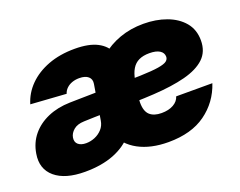

<svg xmlns="http://www.w3.org/2000/svg" viewBox="-93 -712 1113 891"><g transform="rotate(-20 464.0 -266.0)"><path d="M192.4 8.8Q94.7 8.8 44.9 -33.4Q-4.9 -75.7 7.3 -147.9Q15.6 -199.2 46.4 -236.6Q77.1 -273.9 125.5 -294.9Q173.8 -315.9 234.9 -317.4Q260.3 -317.9 285.4 -318.4Q310.5 -318.8 335.7 -319.3Q360.8 -319.8 385.7 -320.3L368.7 -215.8Q343.3 -215.3 318.1 -214.6Q293 -213.9 267.1 -212.9Q233.4 -211.9 214.8 -196Q196.3 -180.2 192.9 -159.7Q189.5 -137.7 203.4 -126Q217.3 -114.3 242.2 -114.3Q264.2 -114.3 285.4 -123Q306.6 -131.8 322 -148.7Q337.4 -165.5 341.3 -189.9L369.6 -360.4Q373.5 -383.3 358.6 -396.2Q343.8 -409.2 314 -409.2Q294.4 -409.2 278.3 -403.3Q262.2 -397.5 251 -386.7Q239.7 -376 234.9 -360.8L59.6 -372.6Q74.7 -423.3 113 -461.9Q151.4 -500.5 209.2 -522.5Q267.1 -544.4 340.8 -544.4Q410.6 -544.4 452.4 -522.7Q494.1 -501 509.5 -461.2Q524.9 -421.4 516.1 -367.2L487.8 -197.8L480 -189.9Q469.7 -127.9 433.1 -83.5Q396.5 -39.1 335.7 -15.1Q274.9 8.8 192.4 8.8ZM603.5 11.7Q516.1 11.7 455.6 -21Q395 -53.7 368.7 -116.2Q342.3 -178.7 356.9 -267.1Q367.2 -330.6 395 -381.6Q422.9 -432.6 465.3 -469Q507.8 -505.4 562 -524.9Q616.2 -544.4 679.7 -544.4Q741.7 -544.4 793 -525.6Q844.2 -506.8 874.8 -470.5Q905.3 -434.1 905.3 -380.9Q905.3 -325.7 870.4 -292.7Q835.4 -259.8 770.3 -242.9Q705.1 -226.1 614 -220.7Q522.9 -215.3 410.2 -215.3L428.2 -320.8Q525.4 -320.8 584.7 -322.8Q644 -324.7 675 -329.8Q706.1 -335 717 -343.5Q728 -352.1 728 -364.7Q728 -384.3 710.2 -395.5Q692.4 -406.7 659.2 -406.7Q628.9 -406.7 607.7 -396.7Q586.4 -386.7 573.5 -365.2Q560.5 -343.8 554.2 -308.1Q552.2 -296.4 549.1 -276.9Q545.9 -257.3 543.5 -237.8Q541 -218.3 541 -206.1Q541 -162.6 561.3 -144.3Q581.5 -126 619.1 -126Q654.3 -126 678 -139.4Q701.7 -152.8 708.5 -175.8H887.2Q858.9 -90.8 787.8 -39.6Q716.8 11.7 603.5 11.7Z"/></g></svg>

Font: Inter 20pt Black
Style: Italic
Weight: 900
Italic angle: -9.3988°
Version: Version 4.001;git-66647c0bb